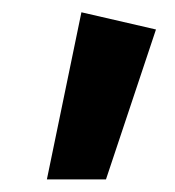

<svg xmlns="http://www.w3.org/2000/svg" viewBox="-20 -721 280 308"><path d="M55.2 -433.2 110.6 -701.3 230.2 -673.7 150 -433.2Z"/></svg>

Font: Ancizar Sans Thin
Style: Italic
Weight: 100
Italic angle: -4°
Designer: Cesar Puertas, Viviana Monsalve, Julian Moncada, Julian Prieto, Jose Castro, Mariel Hernandez, Felipe Aragon, Sara Alarc
Version: Version 8.100